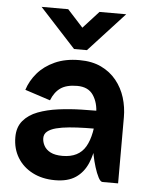

<svg xmlns="http://www.w3.org/2000/svg" viewBox="-53 -766 647 820"><g transform="rotate(5 271.0 -356.0)"><path d="M245.8 -555.2 92 -722.5H206.2L273.2 -649L340.2 -722.5H454.8L301 -555.2ZM162.5 -328 53.8 -363.5Q66.2 -402.8 94.6 -436Q123 -469.2 168 -489.6Q213 -510 273.2 -510Q327.5 -510 366.9 -491.1Q406.2 -472.2 432.2 -440Q458.2 -407.8 470.8 -367.2Q483.2 -326.8 483.2 -283.2L364 -287.5Q364 -334.5 342.4 -367Q320.8 -399.5 273.2 -399.5Q227.8 -399.5 202.1 -381.8Q176.5 -364 162.5 -328ZM416.5 0Q407.5 0 398.4 -17.5Q389.2 -35 381.4 -60.4Q373.5 -85.8 368.8 -109.8Q364 -133.8 364 -145.8V-308.8L483.2 -283.2V0ZM399.8 -224.5Q360.2 -224.5 323.2 -223.6Q286.2 -222.8 254.5 -219.9Q222.8 -217 198.8 -210.8Q174.8 -204.5 161.4 -193.5Q148 -182.5 148 -165Q148 -148.2 156.8 -132.1Q165.5 -116 184.8 -106.1Q204 -96.2 236.2 -96.2Q305.8 -96.2 334.9 -146.4Q364 -196.5 364 -295.2H382.8Q382.8 -229.8 376.5 -173.8Q370.2 -117.8 352.9 -76.6Q335.5 -35.5 301.9 -12.8Q268.2 10 213.5 10Q158.5 10 116.9 -11.5Q75.2 -33 52 -71Q28.8 -109 28.8 -158.5Q28.8 -201.8 52 -229.2Q75.2 -256.8 114.2 -271.5Q153.2 -286.2 201.6 -292.6Q250 -299 300.4 -300.2Q350.8 -301.5 396.2 -301.5Z"/></g></svg>

Font: Haskoy
Style: Regular
Weight: 400
Designer: Ertekin Erdin
Foundry: Ertekin Erdin
Version: Version 1.500